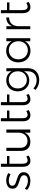

<svg xmlns="http://www.w3.org/2000/svg" viewBox="1644 -2328 880 4207"><g transform="rotate(-90 2083.5 -224.0)"><path d="M229 -471Q179 -471 148.5 -451.5Q118 -432 118 -393Q118 -366 134.5 -349Q151 -332 175.5 -321.5Q200 -311 244 -298Q298 -282 332 -266.5Q366 -251 390 -221.5Q414 -192 414 -144Q414 -73 360 -35.5Q306 2 225 2Q168 2 115 -17Q62 -36 26 -71L53 -119Q87 -88 133.5 -70Q180 -52 228 -52Q281 -52 314.5 -74Q348 -96 348 -138Q348 -167 331 -185.5Q314 -204 288.5 -214.5Q263 -225 218 -239Q165 -255 132 -270Q99 -285 76 -313.5Q53 -342 53 -388Q53 -457 104.5 -492Q156 -527 233 -527Q278 -527 320 -515Q362 -503 395 -482L369 -431Q339 -450 302 -460.5Q265 -471 229 -471Z M779 -36Q723 3 664 3Q604 3 568.5 -40Q533 -83 533 -165V-644H600V-510H769V-457H600V-176Q600 -59 674 -59Q714 -59 758 -87Z M1349 -524V0H1281V-125Q1255 -63 1203.5 -31Q1152 1 1079 2Q986 2 933.5 -52.5Q881 -107 881 -202V-524H949V-218Q949 -144 989.5 -102.5Q1030 -61 1101 -61Q1185 -62 1233 -118.5Q1281 -175 1281 -267V-524Z M1776 -36Q1720 3 1661 3Q1601 3 1565.5 -40Q1530 -83 1530 -165V-644H1597V-510H1766V-457H1597V-176Q1597 -59 1671 -59Q1711 -59 1755 -87Z M2128 -36Q2072 3 2013 3Q1953 3 1917.5 -40Q1882 -83 1882 -165V-644H1949V-510H2118V-457H1949V-176Q1949 -59 2023 -59Q2063 -59 2107 -87Z M2693 -524V-55Q2693 21 2661 78Q2629 135 2569.5 165.5Q2510 196 2432 196Q2316 196 2217 116L2249 68Q2289 103 2333 121Q2377 139 2429 139Q2519 139 2572.5 86.5Q2626 34 2626 -54V-139Q2598 -84 2546 -53Q2494 -22 2426 -22Q2356 -22 2301.5 -54.5Q2247 -87 2216.5 -144.5Q2186 -202 2186 -275Q2186 -348 2216.5 -405Q2247 -462 2302 -494Q2357 -526 2427 -526Q2495 -526 2546 -495.5Q2597 -465 2626 -409V-524ZM2626 -273Q2626 -330 2602 -375Q2578 -420 2535 -445.5Q2492 -471 2438 -471Q2384 -471 2341 -445.5Q2298 -420 2273.5 -375Q2249 -330 2249 -273Q2249 -216 2273.5 -171.5Q2298 -127 2340.5 -101.5Q2383 -76 2438 -76Q2492 -76 2535 -101.5Q2578 -127 2602 -172Q2626 -217 2626 -273Z M3351 -524V0H3284V-118Q3254 -60 3200 -28Q3146 4 3075 4Q3001 4 2943 -30Q2885 -64 2853 -125Q2821 -186 2821 -263Q2821 -340 2853 -400Q2885 -460 2942.5 -494Q3000 -528 3073 -528Q3145 -528 3199.5 -496Q3254 -464 3284 -406V-524ZM3284 -240V-282Q3276 -365 3222 -417.5Q3168 -470 3087 -470Q3030 -470 2985 -443Q2940 -416 2914 -368.5Q2888 -321 2888 -261Q2888 -201 2913.5 -154Q2939 -107 2984.5 -80.5Q3030 -54 3087 -54Q3168 -54 3222 -105.5Q3276 -157 3284 -240Z M3805 -526V-463Q3722 -464 3671.5 -414.5Q3621 -365 3614 -280V0H3547V-524H3614V-402Q3640 -462 3688.5 -493.5Q3737 -525 3805 -526Z M4145 -36Q4089 3 4030 3Q3970 3 3934.5 -40Q3899 -83 3899 -165V-644H3966V-510H4135V-457H3966V-176Q3966 -59 4040 -59Q4080 -59 4124 -87Z"/></g></svg>

Font: TypoPRO Montserrat Alternates
Style: Regular
Weight: 300
Designer: Julieta Ulanovsky
Foundry: Julieta Ulanovsky
Version: Version 6.001